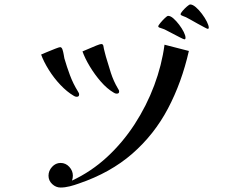

<svg xmlns="http://www.w3.org/2000/svg" viewBox="-20 -842 1040 859"><path d="M334 -419Q334 -409 323 -409Q316 -409 309 -414Q280 -431 250.5 -462Q221 -493 198 -530Q175 -567 164 -598Q171 -601 190 -609Q209 -617 227 -624Q245 -631 249 -631Q256 -631 259.5 -620.5Q263 -610 265 -598Q267 -586 268 -581Q279 -543 293 -505.5Q307 -468 328 -434Q330 -430 332 -427Q334 -424 334 -419ZM825 -614Q793 -473 731.5 -356.5Q670 -240 572 -154.5Q474 -69 333 -21Q314 -14 292.5 -8.5Q271 -3 251 -3Q230 -3 213.5 -18.5Q197 -34 197 -56Q197 -78 213 -95.5Q229 -113 251 -113Q274 -113 290 -95.5Q306 -78 306 -56Q306 -51 305 -45Q304 -39 302 -34Q388 -74 458.5 -139Q529 -204 582.5 -286.5Q636 -369 670 -460Q704 -551 716 -642ZM513 -432Q513 -423 502 -423Q495 -423 488 -428Q459 -445 431.5 -476.5Q404 -508 382 -544.5Q360 -581 349 -612Q357 -615 375 -623Q393 -631 410.5 -638Q428 -645 433 -645Q441 -645 442.5 -636.5Q444 -628 445 -623Q447 -614 449.5 -605Q452 -596 454 -588Q464 -553 476 -516Q488 -479 507 -447Q509 -443 511 -440Q513 -437 513 -432ZM810 -673Q810 -666 805 -666Q802 -666 784.5 -675Q767 -684 748 -694Q729 -704 723 -707Q716 -711 708 -713.5Q700 -716 692 -719Q688 -721 688 -724Q688 -728 697.5 -739.5Q707 -751 717.5 -761Q728 -771 732 -771Q743 -771 756 -759.5Q769 -748 781.5 -731.5Q794 -715 802 -699Q810 -683 810 -673ZM914 -718Q914 -713 909 -713Q907 -713 894 -720Q881 -727 863.5 -736.5Q846 -746 831.5 -754.5Q817 -763 812 -765Q808 -767 798 -770.5Q788 -774 788 -778Q788 -783 797 -793.5Q806 -804 816.5 -813Q827 -822 831 -822Q842 -822 856 -810Q870 -798 883.5 -780Q897 -762 905.5 -745Q914 -728 914 -718Z"/></svg>

Font: Kaisei Decol
Style: Regular
Weight: 400
Designer: Font-Kai, 金井和夫
Foundry: KAZUO KANAI
Version: Version 5.003